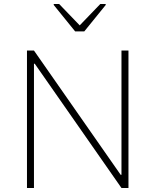

<svg xmlns="http://www.w3.org/2000/svg" viewBox="-20 -941 778 961"><path d="M115 0V-688H150L584 -66H588V-688H623V0H588L154 -622H150V0ZM356 -784 249 -916V-921H276L379 -814L482 -921H509V-916L402 -784Z"/></svg>

Font: Saira Thin Thin
Style: Regular
Weight: 250
Version: Version 1.101